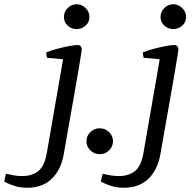

<svg xmlns="http://www.w3.org/2000/svg" viewBox="-151 -717 903 904"><path d="M-23 167Q-54 167 -78.5 159.5Q-103 152 -117 145Q-131 138 -131 138L-123 101Q-106 105 -86.5 108.5Q-67 112 -47 112Q0 112 29.5 88.5Q59 65 70 0L146 -438L70 -445L66 -470Q91 -480 121 -488Q151 -496 177 -500.5Q203 -505 214 -505Q234 -505 234 -482Q234 -480 228.5 -447Q223 -414 214 -360.5Q205 -307 193.5 -242.5Q182 -178 170.5 -112.5Q159 -47 149 10Q136 83 92.5 125Q49 167 -23 167ZM210 -580Q186 -580 168 -596Q150 -612 150 -637Q150 -662 168 -679.5Q186 -697 210 -697Q233 -697 251.5 -679.5Q270 -662 270 -637Q270 -612 251.5 -596Q233 -580 210 -580Z M318 9Q293 9 274.5 -9Q256 -27 256 -52Q256 -77 274.5 -95Q293 -113 318 -113Q344 -113 362.5 -95Q381 -77 381 -52Q381 -27 362.5 -9Q344 9 318 9Z M432 167Q401 167 376.5 159.5Q352 152 338 145Q324 138 324 138L332 101Q349 105 368.5 108.5Q388 112 408 112Q455 112 484.5 88.5Q514 65 525 0L601 -438L525 -445L521 -470Q546 -480 576 -488Q606 -496 632 -500.5Q658 -505 669 -505Q689 -505 689 -482Q689 -480 683.5 -447Q678 -414 669 -360.5Q660 -307 648.5 -242.5Q637 -178 625.5 -112.5Q614 -47 604 10Q591 83 547.5 125Q504 167 432 167ZM665 -580Q641 -580 623 -596Q605 -612 605 -637Q605 -662 623 -679.5Q641 -697 665 -697Q688 -697 706.5 -679.5Q725 -662 725 -637Q725 -612 706.5 -596Q688 -580 665 -580Z"/></svg>

Font: Manuale
Style: Italic
Weight: 400
Italic angle: -11°
Designer: Eduardo Tunni / Pablo Cosgaya
Foundry: Eduardo Tunni / Pablo Cosgaya
Version: Version 1.002